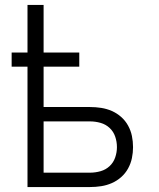

<svg xmlns="http://www.w3.org/2000/svg" viewBox="-20 -755 640 775"><path d="M91 0V-486H27V-543H91V-735H156V-543H300V-486H156V-323H343Q366 -323 388.5 -319.5Q411 -316 431.5 -307Q452 -298 469 -283Q486 -268 497 -248Q508 -228 512.5 -206Q517 -184 517 -161Q517 -139 512.5 -117Q508 -95 497 -75Q486 -55 469 -40Q452 -25 431.5 -16Q411 -7 388.5 -3.5Q366 0 343 0ZM156 -58H343Q365 -58 386 -64Q407 -70 422.5 -84.5Q438 -99 445 -119.5Q452 -140 452 -161Q452 -183 445 -203.5Q438 -224 422.5 -238.5Q407 -253 386 -259Q365 -265 343 -265H156Z"/></svg>

Font: Iosevka Custom Light Extended
Style: Regular
Weight: 300
Width: 7
Monospace: yes
Designer: Belleve Invis
Foundry: Belleve Invis
Version: Version 11.2.4; ttfautohint (v1.8.4)